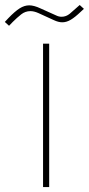

<svg xmlns="http://www.w3.org/2000/svg" viewBox="-86 -760 361 780"><path d="M142.1 -697.3Q152.8 -691.9 164.1 -691.9Q182.6 -691.9 197.5 -704.3Q212.4 -716.8 225.1 -728.5L237.8 -739.7L254.9 -724.1L242.2 -712.4Q218.8 -689.9 201.4 -679.7Q184.1 -669.4 167 -669.4Q151.4 -669.4 132.8 -678.2L69.8 -707Q52.2 -714.8 37.6 -714.8Q16.6 -714.8 -0.2 -701.4Q-17.1 -688 -34.2 -670.9L-49.3 -655.3L-66.4 -670.9L-51.8 -686.5Q-25.4 -713.9 -6.1 -726.1Q13.2 -738.3 32.7 -738.3Q52.2 -738.3 79.1 -725.6ZM113.8 -582.5V0H88.9V-582.5Z"/></svg>

Font: Vazirmatn UI Thin
Style: Regular
Weight: 100
Designer: Saber Rastikerdar
Foundry: Saber Rastikerdar
Version: Version 33.003